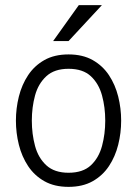

<svg xmlns="http://www.w3.org/2000/svg" viewBox="-20 -720 534 748"><path d="M42 -250Q42 -298 53.5 -344Q65 -390 89.5 -427Q114 -464 153 -486Q192 -508 247 -508Q302 -508 341 -486Q380 -464 404.5 -427Q429 -390 440.5 -344Q452 -298 452 -250Q452 -202 440.5 -156Q429 -110 404.5 -73Q380 -36 341 -14Q302 8 247 8Q192 8 153 -14Q114 -36 89.5 -73Q65 -110 53.5 -156Q42 -202 42 -250ZM104 -250Q104 -198 116.5 -151.5Q129 -105 160.5 -76Q192 -47 247 -47Q303 -47 334 -76Q365 -105 377.5 -151.5Q390 -198 390 -250Q390 -302 377.5 -348Q365 -394 334 -423Q303 -452 247 -452Q192 -452 160.5 -423Q129 -394 116.5 -348Q104 -302 104 -250ZM377 -700 247 -560H187L287 -700Z"/></svg>

Font: Epunda Sans Light
Style: Regular
Weight: 300
Designer: Simon Atzbach
Foundry: typofactur
Version: Version 2.204; ttfautohint (v1.8.4.7-5d5b)